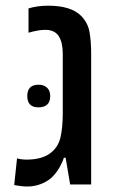

<svg xmlns="http://www.w3.org/2000/svg" viewBox="-20 -660 403 687"><path d="M78.6 7.3Q57.1 7.3 30.8 2L41 -93.8Q44.4 -91.8 55.2 -90.3Q65.9 -88.9 74.7 -88.9Q127 -88.9 157.2 -109.9Q187.5 -130.9 196.3 -168Q204.6 -204.6 204.6 -254.4V-467.8Q204.6 -507.8 190.2 -530.5Q175.8 -553.2 142.1 -553.2Q128.9 -553.2 114 -550.5Q99.1 -547.9 82 -543V-629.9Q113.8 -639.6 152.8 -639.6Q234.4 -639.6 270.5 -603Q294.4 -578.6 300.3 -545.2Q306.2 -511.7 306.2 -467.8V0H231L214.8 -95.7H208.5Q204.1 -80.6 193.6 -62Q183.1 -43.5 168.9 -28.8Q154.8 -13.7 130.4 -3.2Q106 7.3 78.6 7.3ZM117.2 -275.9Q77.6 -275.9 77.6 -316.4Q77.6 -356.9 118.2 -356.9Q137.7 -356.9 148.7 -345.9Q159.7 -335 159.7 -316.4Q159.7 -275.9 117.2 -275.9Z"/></svg>

Font: Open Sans Condensed SemiBold
Style: Regular
Weight: 600
Width: 3
Designer: Monotype Design Team
Foundry: Monotype Imaging Inc.
Version: Version 3.000; ttfautohint (v1.8.4)